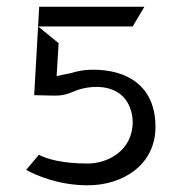

<svg xmlns="http://www.w3.org/2000/svg" viewBox="-20 -571 531 573"><path d="M58 -64C91 -46 157 -18 242 -18C348 -18 444 -80 444 -192C444 -316 358 -363 258 -363C231 -363 211 -359 189 -352H187L149 -344L155 -442L94 -492H376L411 -551H97L82 -287C157 -286 161 -281 205 -300C245 -316 336 -327 367 -252C372 -239 376 -225 376 -207C376 -121 301 -83 242 -83C166 -83 122 -96 96 -109Z"/></svg>

Font: Charger Static
Style: Regular
Weight: 1000
Designer: Jasper
Foundry: KineticPlasma Fonts/Cannot Into Space Fonts
Version: Version 1.1